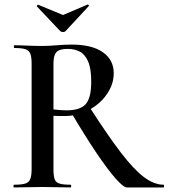

<svg xmlns="http://www.w3.org/2000/svg" viewBox="-20 -824 741 844"><path d="M538 0Q523 0 488 -39.5Q453 -79 403.5 -152.5Q354 -226 293 -329L373 -354Q454 -228 511.5 -153Q569 -78 613.5 -45Q658 -12 699 -12Q701 -12 701 -6Q701 0 699 0Q636 0 596.5 0Q557 0 538 0ZM295 -628Q384 -628 432 -594.5Q480 -561 480 -502Q480 -464 462 -430Q444 -396 414 -370Q384 -344 345.5 -329Q307 -314 266 -314Q254 -314 240 -314Q226 -314 215 -315V-81Q215 -52 220 -37Q225 -22 241.5 -17Q258 -12 290 -12Q293 -12 293 -6Q293 0 290 0Q265 0 234 -1Q203 -2 166 -2Q131 -2 99 -1Q67 0 42 0Q39 0 39 -6Q39 -12 42 -12Q75 -12 91 -17Q107 -22 113 -37Q119 -52 119 -81V-544Q119 -573 113.5 -587.5Q108 -602 92 -607.5Q76 -613 43 -613Q41 -613 41 -619Q41 -625 43 -625Q68 -625 99.5 -623.5Q131 -622 166 -622Q195 -622 230 -625Q265 -628 295 -628ZM381 -465Q381 -522 367.5 -553.5Q354 -585 331 -597Q308 -609 278 -609Q255 -609 241 -603.5Q227 -598 221 -583.5Q215 -569 215 -542V-343Q229 -341 245 -340Q261 -339 273 -339Q332 -339 356.5 -366Q381 -393 381 -465ZM245 -687 142 -796Q141 -798 144 -801Q147 -804 148 -803L257 -758L365 -804Q367 -805 369.5 -802Q372 -799 370 -797L268 -687Q264 -683 257 -683Q250 -683 245 -687Z"/></svg>

Font: Cormorant SemiBold
Style: Regular
Weight: 600
Designer: Christian Thalmann (Catharsis Fonts)
Foundry: Catharsis Fonts
Version: Version 4.000